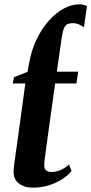

<svg xmlns="http://www.w3.org/2000/svg" viewBox="-20 -852 420 883"><path d="M131.5 11Q91 11 65.8 -9Q40.5 -29 42.5 -69.5Q43 -74.5 44 -83.5Q45 -92.5 46.8 -106.2Q48.5 -120 51.2 -139.8Q54 -159.5 58 -186.5L96.5 -468H38.5L44.5 -497L106.5 -521.5L114.5 -564.5Q125.5 -625 149.8 -674.2Q174 -723.5 206.2 -758.8Q238.5 -794 274 -813Q309.5 -832 343.5 -832Q354.5 -832 363.5 -830Q372.5 -828 380 -823.5L366 -726Q354.5 -735 342 -740.2Q329.5 -745.5 316.5 -745.5Q299 -745.5 288.8 -740.2Q278.5 -735 272.5 -717.5Q266.5 -700 261.5 -663L241.5 -522.5H339.5L331.5 -468H233.5L194 -183.5Q189.5 -149.5 186.5 -126.8Q183.5 -104 183.5 -90.5Q183.5 -75.5 192.5 -68.2Q201.5 -61 215.5 -61Q238 -61 259.5 -70.5Q281 -80 297.5 -95.5L309 -65.5Q291 -43.5 263.2 -26.2Q235.5 -9 202 1Q168.5 11 131.5 11Z"/></svg>

Font: Merriweather 96pt
Style: Bold Italic
Weight: 700
Italic angle: -7.8°
Version: Version 2.101